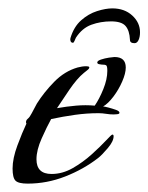

<svg xmlns="http://www.w3.org/2000/svg" viewBox="-20 -431 354 458"><path d="M248 -411Q277 -411 295.5 -394Q314 -377 314 -354Q314 -343 310.5 -335.5Q307 -328 301 -328Q290 -328 290 -336Q289 -358 279.5 -369Q270 -380 245 -380Q220 -380 198 -372Q176 -364 161 -341Q160 -339 158 -334Q156 -329 154 -329Q150 -329 148.5 -332.5Q147 -336 148 -340Q156 -367 173.5 -382.5Q191 -398 211.5 -404.5Q232 -411 248 -411ZM46 7Q24 7 17 0Q10 -7 10 -29Q10 -53 21.5 -84Q33 -115 43 -136Q43 -137 42.5 -137.5Q42 -138 42 -139Q42 -144 45.5 -147Q49 -150 51 -153Q56 -161 60 -169Q64 -177 68 -184Q85 -211 109.5 -236Q134 -261 165 -270Q176 -273 186 -273Q188 -273 190.5 -272.5Q193 -272 193 -270Q193 -267 187.5 -263Q182 -259 180 -257Q164 -244 145.5 -217Q127 -190 116 -173Q139 -177 161.5 -179Q184 -181 206 -179Q217 -195 226.5 -218.5Q236 -242 236 -262Q236 -273 233.5 -275Q231 -277 222 -277Q220 -277 216 -278Q212 -279 212 -282Q212 -286 221 -289Q230 -292 240 -293.5Q250 -295 253 -295Q280 -295 280 -270Q280 -256 271.5 -236.5Q263 -217 250.5 -200.5Q238 -184 226 -177Q229 -177 238.5 -174.5Q248 -172 256.5 -169Q265 -166 265 -162Q265 -159 259 -158.5Q253 -158 251 -158Q242 -158 233 -159.5Q224 -161 215 -161Q187 -161 158.5 -157Q130 -153 102 -147Q92 -129 79.5 -101Q67 -73 67 -51Q67 -16 103 -16Q129 -16 153.5 -30Q178 -44 199 -63Q220 -82 233 -96Q246 -110 248 -110Q251 -110 251 -106Q251 -94 237 -77.5Q223 -61 214 -54Q179 -27 135.5 -10Q92 7 46 7Z"/></svg>

Font: Bonheur Royale
Style: Regular
Weight: 400
Designer: Robert E. Leuschke
Foundry: Robert E. Leuschke
Version: Version 1.010; ttfautohint (v1.8.3)